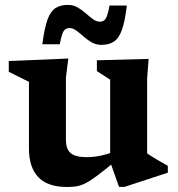

<svg xmlns="http://www.w3.org/2000/svg" viewBox="-20 -734 709 766"><path d="M243 -177Q243 -151.5 251.2 -136.2Q259.5 -121 278 -114Q296.5 -107 327 -107Q353 -107 381 -112.8Q409 -118.5 433 -128L444 -94Q400 -57.5 371.5 -36Q343 -14.5 323.5 -4.2Q304 6 286.8 9Q269.5 12 248 12Q170 12 132.8 -27.2Q95.5 -66.5 95.5 -142V-407.5L15 -447.5V-490.5L252.5 -500.5L243 -424.5ZM455 11.5 419.5 -88V-416L366.5 -450.5V-493.5L573 -499L567 -421.5V-122Q572 -118.5 582.2 -112Q592.5 -105.5 605 -98Q617.5 -90.5 629.5 -83.8Q641.5 -77 649.5 -72.5V-45L477 11.5ZM486 -712Q478.5 -648 466.2 -614.2Q454 -580.5 434.2 -567.8Q414.5 -555 384.5 -555Q363 -555 345.5 -565.2Q328 -575.5 313 -588.8Q298 -602 284.5 -612Q271 -622 257.5 -622Q247.5 -622 240.5 -617Q233.5 -612 228.5 -598.2Q223.5 -584.5 218.5 -557.5H149Q157 -621 169.2 -655Q181.5 -689 201.5 -701.8Q221.5 -714.5 251 -714.5Q272.5 -714.5 290 -704.2Q307.5 -694 322.5 -680.8Q337.5 -667.5 351 -657.5Q364.5 -647.5 378 -647.5Q388.5 -647.5 395.2 -652.5Q402 -657.5 407.2 -671.5Q412.5 -685.5 417 -712Z"/></svg>

Font: Newsreader 9pt SemiBold
Style: Regular
Weight: 600
Designer: Hugues Gentile
Foundry: Production Type
Version: Version 1.003